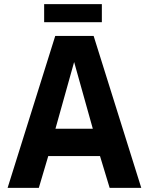

<svg xmlns="http://www.w3.org/2000/svg" viewBox="-20 -915 725 935"><path d="M17 0 249 -740H436L668 0H514L467 -155H215L169 0ZM250 -288H432L341 -613ZM195 -807V-895H476V-807Z"/></svg>

Font: Exo Thin
Style: Bold
Weight: 700
Version: Version 2.000